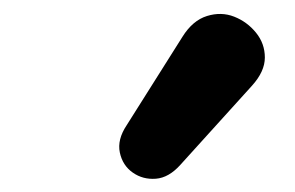

<svg xmlns="http://www.w3.org/2000/svg" viewBox="-20 -805 433 282"><path d="M245 -563Q228 -544 209 -542.5Q190 -541 175 -551.5Q160 -562 156 -581Q152 -600 166 -621L248 -751Q263 -775 284 -781.5Q305 -788 324 -780.5Q343 -773 356 -757Q369 -741 369 -720.5Q369 -700 350 -679Z"/></svg>

Font: Nunito ExtraLight Black
Style: Italic
Weight: 900
Italic angle: -9°
Version: Version 3.602